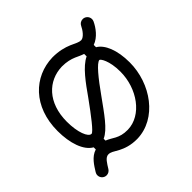

<svg xmlns="http://www.w3.org/2000/svg" viewBox="-173 -854 1070 1070"><g transform="rotate(-45 361.5 -319.0)"><path d="M122.1 19C140.1 -9.3 156.2 -40 180.7 -40C198.7 -40 210.4 -30.8 242.2 -13.2C268.1 0 303.7 13.7 355.5 13.2C513.2 9.8 627.4 -150.9 627.4 -318.4C627.4 -416 597.7 -485.8 554.2 -510.7V-528.8C598.1 -543.9 630.4 -588.4 646 -622.1C648.4 -627.4 649.4 -632.3 649.4 -637.7C649.4 -657.7 632.8 -674.3 612.8 -674.3C598.1 -674.3 585.4 -666 579.6 -653.3C569.3 -631.3 545.9 -598.1 523.9 -596.7C506.3 -596.7 491.2 -606 459.5 -620.1C430.2 -632.3 393.6 -642.6 342.3 -642.6C193.4 -638.7 72.3 -523.9 72.3 -332C72.3 -234.9 99.6 -154.3 150.4 -125.5V-108.9C105.5 -95.2 80.6 -51.8 60.5 -20C57.1 -14.6 54.7 -7.8 54.7 -0.5C54.7 20 71.3 36.1 91.3 36.1C104.5 36.1 115.7 28.8 122.1 19ZM145.5 -332C145.5 -481.9 233.4 -566.4 343.3 -569.3C381.8 -569.3 407.7 -562 430.2 -552.7C445.3 -545.9 462.9 -537.1 481 -531.2V-511.7C426.3 -486.3 373 -411.1 324.2 -341.8C264.6 -259.3 209.5 -187 195.3 -187C169.9 -187 145.5 -247.6 145.5 -332ZM223.6 -105.5V-120.1C274.4 -141.6 325.2 -217.8 383.8 -298.8C441.9 -380.9 495.1 -446.3 517.1 -447.3C524.4 -447.8 554.2 -406.2 554.2 -318.4C554.2 -185.1 466.8 -62.5 354.5 -60.1C318.4 -59.6 296.4 -67.4 276.4 -77.6C256.8 -88.4 241.2 -98.6 223.6 -105.5Z"/></g></svg>

Font: Velvelyne
Style: Regular
Weight: 400
Designer: Manon Van der Borght et Mariel Nils
Foundry: Velvetyne
Version: Version 1.070;Glyphs 3.3.1 (3343)